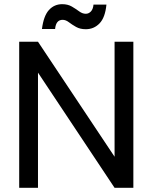

<svg xmlns="http://www.w3.org/2000/svg" viewBox="-20 -900 731 920"><path d="M72 0V-700H162L529 -149V-700H619V0H529L162 -552V0ZM391 -760Q364 -760 344.5 -771Q325 -782 310 -793.5Q295 -805 280 -805Q248 -805 244 -761H181Q189 -824 214.5 -852Q240 -880 278 -880Q305 -880 324.5 -868.5Q344 -857 359.5 -845.5Q375 -834 391 -834Q405 -834 415.5 -845Q426 -856 428 -878H490Q484 -816 457 -788Q430 -760 391 -760Z"/></svg>

Font: HostGroteskRegular
Style: Regular
Weight: 400
Designer: Doukan Karapınar based on Poppins by Indian Type Foundry, Jonny Pinhorn
Foundry: Element Type
Version: Version 1.001; ttfautohint (v1.8.4.7-5d5b)